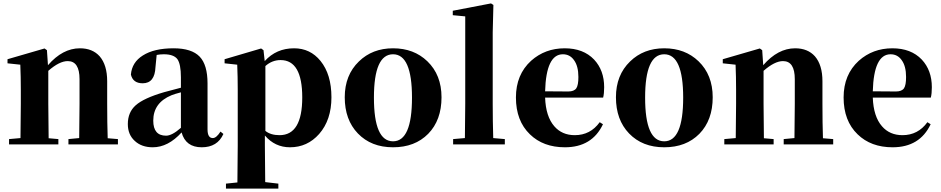

<svg xmlns="http://www.w3.org/2000/svg" viewBox="-20 -846 5514 1125"><path d="M671 -31V0H381V-31L444 -37Q446 -153 446 -238V-382Q446 -488 377 -488Q328 -488 263 -431V-238Q263 -154 265 -36L322 -31V0H33V-31L100 -37Q102 -155 102 -238V-321Q102 -395 99 -467L24 -475V-499L241 -562L255 -552L261 -464Q347 -563 448 -563Q522 -563 564 -516Q608 -465 608 -370V-238Q608 -123 611 -36Z M1040 -305Q1002 -295 985 -288Q878 -244 878 -139Q878 -51 953 -51Q988 -51 1040 -97ZM842 -510 826 -504ZM1289 -61Q1254 17 1162 17Q1068 17 1044 -70Q965 17 875 17Q810 17 770 -20Q729 -57 729 -119Q729 -188 775 -229Q822 -271 942 -306Q970 -314 1040 -332V-393Q1040 -471 1019 -500Q997 -528 940 -528Q918 -528 898 -524L891 -453Q887 -358 816 -358Q759 -358 747 -409Q753 -481 817 -521Q883 -563 997 -563Q1103 -563 1150 -514Q1196 -466 1196 -357V-88Q1196 -37 1227 -37Q1248 -37 1272 -75Z M1535 -79Q1566 -54 1618 -54Q1751 -54 1751 -275Q1751 -494 1624 -494Q1574 -494 1535 -459ZM1531 -488Q1599 -563 1703 -563Q1798 -563 1858 -489Q1922 -410 1922 -276Q1922 -143 1850 -61Q1781 17 1679 17Q1591 17 1532 -52V7Q1532 65 1534 221L1611 230V259H1304V230L1371 223Q1373 65 1373 7V-320Q1373 -395 1370 -467L1296 -475V-499L1510 -562L1524 -552Z M2077 -64Q2000 -144 2000 -276Q2000 -406 2083 -486Q2162 -563 2283 -563Q2405 -563 2484 -487Q2567 -407 2567 -276Q2567 -142 2489 -62Q2411 17 2283 17Q2155 17 2077 -64ZM2394 -274Q2394 -528 2283 -528Q2171 -528 2171 -274Q2171 -18 2283 -18Q2394 -18 2394 -274Z M2938 -31V0H2635V-31L2704 -37Q2706 -167 2706 -238V-750L2633 -757V-783L2857 -826L2871 -817L2867 -656V-238Q2867 -135 2870 -37Z M3310 -310Q3344 -310 3357 -329Q3369 -347 3369 -395Q3369 -459 3343 -494Q3319 -528 3278 -528Q3180 -528 3174 -311ZM3513 -118Q3449 17 3290 17Q3163 17 3085 -59Q3003 -138 3003 -275Q3003 -409 3092 -490Q3174 -563 3289 -563Q3398 -563 3461 -497Q3520 -434 3520 -335Q3520 -297 3514 -274H3174Q3178 -163 3228 -106Q3273 -54 3348 -54Q3439 -54 3494 -130Z M3666 -64Q3589 -144 3589 -276Q3589 -406 3672 -486Q3751 -563 3872 -563Q3994 -563 4073 -487Q4156 -407 4156 -276Q4156 -142 4078 -62Q4000 17 3872 17Q3744 17 3666 -64ZM3983 -274Q3983 -528 3872 -528Q3760 -528 3760 -274Q3760 -18 3872 -18Q3983 -18 3983 -274Z M4862 -31V0H4572V-31L4635 -37Q4637 -153 4637 -238V-382Q4637 -488 4568 -488Q4519 -488 4454 -431V-238Q4454 -154 4456 -36L4513 -31V0H4224V-31L4291 -37Q4293 -155 4293 -238V-321Q4293 -395 4290 -467L4215 -475V-499L4432 -562L4446 -552L4452 -464Q4538 -563 4639 -563Q4713 -563 4755 -516Q4799 -465 4799 -370V-238Q4799 -123 4802 -36Z M5230 -310Q5264 -310 5277 -329Q5289 -347 5289 -395Q5289 -459 5263 -494Q5239 -528 5198 -528Q5100 -528 5094 -311ZM5433 -118Q5369 17 5210 17Q5083 17 5005 -59Q4923 -138 4923 -275Q4923 -409 5012 -490Q5094 -563 5209 -563Q5318 -563 5381 -497Q5440 -434 5440 -335Q5440 -297 5434 -274H5094Q5098 -163 5148 -106Q5193 -54 5268 -54Q5359 -54 5414 -130Z"/></svg>

Font: Source Han Serif CN Heavy
Style: Regular
Weight: 900
Designer: Ryoko NISHIZUKA  (kana & ideographs); Frank Grießhammer (Latin, Greek & Cyrillic); Wenlong ZHANG  (bopomofo); Sandoll Co
Foundry: Adobe Systems Incorporated
Version: Version 1.000;PS 1;hotconv 16.6.53;makeotf.lib2.5.65590